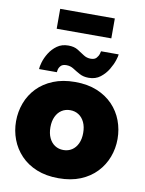

<svg xmlns="http://www.w3.org/2000/svg" viewBox="-100 -993 813 1073"><g transform="rotate(10 307.0 -457.0)"><path d="M307 10Q237 10 183 -12Q129 -34 92.5 -72.5Q56 -111 37.5 -160Q19 -209 19 -263Q19 -317 37.5 -366.5Q56 -416 92.5 -454Q129 -492 183 -514Q237 -536 307 -536Q378 -536 431.5 -514Q485 -492 521.5 -454Q558 -416 576.5 -366.5Q595 -317 595 -263Q595 -209 576.5 -160Q558 -111 521.5 -72.5Q485 -34 431.5 -12Q378 10 307 10ZM214 -263Q214 -228 226 -202.5Q238 -177 259 -163.5Q280 -150 307 -150Q334 -150 355 -163.5Q376 -177 388 -202.5Q400 -228 400 -263Q400 -298 388 -323.5Q376 -349 355 -362.5Q334 -376 307 -376Q280 -376 259 -362.5Q238 -349 226 -323.5Q214 -298 214 -263ZM376 -572Q346 -572 324 -584Q302 -596 283.5 -608Q265 -620 242 -620Q220 -620 210 -608.5Q200 -597 198 -585Q196 -573 196 -572H95Q95 -585 102.5 -611Q110 -637 127 -664.5Q144 -692 170.5 -711Q197 -730 234 -730Q267 -730 288 -717Q309 -704 327.5 -691.5Q346 -679 369 -679Q391 -679 401.5 -691Q412 -703 415.5 -716Q419 -729 419 -730H519Q519 -721 511 -696Q503 -671 486 -642.5Q469 -614 442 -593Q415 -572 376 -572ZM153 -811V-924H463V-811Z"/></g></svg>

Font: Raleway Thin Black
Style: Regular
Weight: 900
Version: Version 4.026